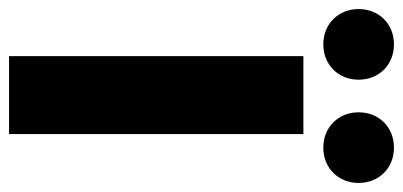

<svg xmlns="http://www.w3.org/2000/svg" viewBox="-285 -637 890 424"><g transform="rotate(90 160.0 -425.0)"><path d="M72 0H244V-650H72ZM46 -694C92 -694 124 -728 124 -772C124 -816 92 -850 46 -850C0 -850 -32 -816 -32 -772C-32 -728 0 -694 46 -694ZM274 -694C320 -694 352 -728 352 -772C352 -816 320 -850 274 -850C228 -850 196 -816 196 -772C196 -728 228 -694 274 -694Z"/></g></svg>

Font: Source Sans Pro Black
Style: Regular
Weight: 900
Designer: Paul D. Hunt
Foundry: Adobe Systems Incorporated
Version: Version 3.006;hotconv 1.0.111;makeotfexe 2.5.65597